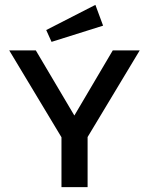

<svg xmlns="http://www.w3.org/2000/svg" viewBox="-20 -773 615 793"><path d="M405.8 -667 192.9 -600.1 170.9 -648.9 374 -752.9ZM445.8 -564.9H557.1L341.8 -207V0H233.9V-206.1L18.1 -564.9H127.9L287.1 -295.9Z"/></svg>

Font: Neutral Grotesk
Style: Regular
Weight: 400
Designer: Nawras Khrais
Foundry: Nawras Khrais
Version: Version 1.000;PS 001.000;hotconv 1.0.88;makeotf.lib2.5.64775